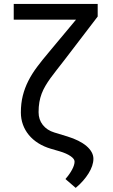

<svg xmlns="http://www.w3.org/2000/svg" viewBox="-20 -747 563 955"><path d="M465.9 -727.3V-664.8L299.7 -447.4Q279.8 -421.5 262.6 -399.9Q245.4 -378.2 231.2 -358.5Q217 -338.8 206 -320.1Q195 -301.5 187.3 -281.4Q179.7 -261.4 175.8 -238.8Q171.9 -216.3 171.9 -188.9Q171.9 -152.3 192.8 -125.7Q213.8 -99.1 250 -88.1L315.3 -68.2Q345.5 -58.9 369.5 -46.9Q393.5 -34.8 410.2 -20.6Q426.8 -6.4 435.7 9.6Q444.6 25.6 444.6 42.6Q444.6 59.7 438.4 78.1Q432.2 96.6 420.6 115.2Q409.1 133.9 392.9 152.3Q376.8 170.8 356.5 187.5L305.4 143.5Q326.7 119.3 338.8 96.2Q350.9 73.2 350.9 56.8Q350.9 43.3 331.1 29.7Q311.4 16 277 5.7L233 -7.1Q198.2 -17.4 170.5 -34.8Q142.8 -52.2 123.6 -75.5Q104.4 -98.7 94.1 -127.1Q83.8 -155.5 83.8 -187.5Q83.8 -232.6 93.4 -271Q103 -309.3 120.9 -344.6Q138.8 -380 164.8 -414.6Q190.7 -449.2 223 -487.2L358 -649.1H48.3V-727.3Z"/></svg>

Font: Fast_Sans
Style: Regular
Weight: 400
Designer: Rasmus Andersson
Foundry: rsms
Version: Version 3.018;git-588b23468